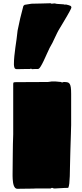

<svg xmlns="http://www.w3.org/2000/svg" viewBox="-20 -1178 509 1199"><path d="M418.5 -199.2Q417.5 -166 417 -135Q416.5 -104 415.8 -77.9Q415 -51.8 412.8 -32.7Q410.6 -13.7 406.2 -4.9Q395 -4.9 380.9 -4.2Q366.7 -3.4 354 -2.7Q341.3 -2 332.5 -1.5Q323.7 -1 323.2 -1H320.3Q314.5 -1 311.3 -2.9Q308.1 -4.9 304.2 -4.9Q302.2 -4.4 300.3 -3.4Q296.4 -1.5 296.4 -1H203.6Q202.1 -0.5 186.3 -0.2Q170.4 0 150.4 0.2Q130.4 0.5 112.3 0.7Q94.2 1 88.4 1Q80.1 1 74.7 -4.6Q69.3 -10.3 66.2 -19Q63 -27.8 61.5 -38.3Q60.1 -48.8 59.3 -59.1Q58.6 -69.3 58.6 -77.9Q58.6 -86.4 58.6 -90.8Q59.6 -151.4 59.8 -214.8Q60.1 -278.3 62.5 -338.9V-654.8Q62.5 -663.1 67.9 -664.1Q73.2 -665 79.6 -665Q129.9 -665 179.2 -665.5Q228.5 -666 279.3 -666Q283.7 -666 288.6 -667.2Q293.5 -668.5 302.2 -669.2Q311 -669.9 325.2 -669.4Q339.4 -668.9 361.3 -666Q365.7 -662.1 369.4 -663.3Q373 -664.6 377.4 -666Q391.1 -666 400.1 -664.3Q409.2 -662.6 414.6 -655Q419.9 -647.5 422.1 -632.6Q424.3 -617.7 424.3 -591.3V-396Q424.3 -395.5 423.8 -381.1Q423.3 -366.7 422.9 -345Q422.4 -323.2 421.4 -298.3Q420.4 -273.4 419.9 -251.7Q419.4 -230 418.9 -215.1Q418.5 -200.2 418.5 -199.2ZM290 -878.9Q282.2 -863.8 272.5 -841.3Q262.7 -818.8 252.7 -797.9Q242.7 -776.9 233.4 -762Q224.1 -747.1 216.8 -747.1Q208 -747.1 197.8 -747.1Q187.5 -747.1 179.7 -746.1L172.9 -750L168.9 -747.1H140.1Q126.5 -747.1 113 -746.6Q99.6 -746.1 85.9 -746.1Q73.2 -746.1 70.1 -755.6Q66.9 -765.1 66.9 -775.9Q66.9 -801.8 69.6 -827.9Q72.3 -854 75.9 -880.6Q79.6 -907.2 83.5 -933.8Q87.4 -960.4 89.8 -986.8Q97.7 -1026.9 106.2 -1063.5Q114.7 -1100.1 126 -1141.1L133.8 -1147.9L176.8 -1154.8Q212.4 -1154.8 241.2 -1156.2Q270 -1157.7 295.9 -1157.7L301.8 -1154.8Q306.6 -1156.2 312.7 -1156Q318.8 -1155.8 322.8 -1156.7Q325.2 -1155.3 328.6 -1155Q332 -1154.8 335 -1153.8L377.9 -1150.9L384.8 -1148.9Q387.2 -1148.9 388.4 -1149.4Q389.6 -1149.9 392.1 -1149.9Q411.6 -1145.5 418.7 -1142.1Q425.8 -1138.7 425.8 -1130.9Q426.3 -1129.9 422.9 -1122.6Q419.4 -1115.2 413.3 -1104Q407.2 -1092.8 399.4 -1079.3Q391.6 -1065.9 383.3 -1052Q375 -1038.1 367.4 -1025.1Q359.9 -1012.2 354 -1002.9Q344.2 -987.3 336.7 -971.9Q329.1 -956.5 322 -941.2Q314.9 -925.8 307.4 -910.4Q299.8 -895 290 -878.9Z"/></svg>

Font: Sigmar One
Style: Regular
Weight: 400
Version: Version 1.000